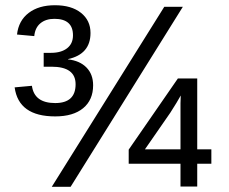

<svg xmlns="http://www.w3.org/2000/svg" viewBox="-20 -714 874 734"><path d="M679 -688 250 0H178L608 -688ZM788 -88H734V-1H670V-88H472V-142L660 -414H734V-143H788ZM670 -319 671 -349Q658 -325 631 -283L534 -143H670ZM336 -388Q336 -332 298 -300.5Q260 -269 191 -269Q51 -269 36 -380L102 -386Q111 -320 191 -320Q269 -320 269 -392Q269 -459 177 -459H147V-512H175Q214 -512 236.5 -529.5Q259 -547 259 -579Q259 -642 188 -642Q155 -642 134.5 -625Q114 -608 111 -576L45 -582Q51 -635 89.5 -664.5Q128 -694 190 -694Q253 -694 289.5 -665Q326 -636 326 -588Q326 -507 240 -488V-487Q285 -482 310.5 -456Q336 -430 336 -388Z"/></svg>

Font: Libra Sans
Style: Regular
Weight: 400
Foundry: Context Ltd
Version: Version 1.002